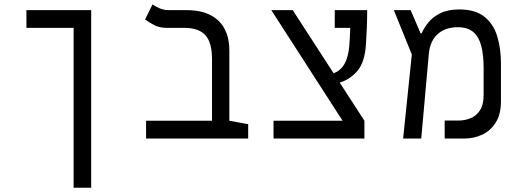

<svg xmlns="http://www.w3.org/2000/svg" viewBox="-20 -632 2384 876"><path d="M396 224.6H315.9V-504.9H100.6V-585.9H396Z M1112.3 -65.4V0H646.5V-81.1H947.3V-362.3Q947.3 -438 917 -471.4Q886.7 -504.9 820.3 -504.9H741.2Q708 -504.9 683.8 -517.3Q659.7 -529.8 642.1 -543.5L675.8 -611.8Q687 -604 706.3 -595Q725.6 -585.9 747.6 -585.9H831.1Q925.3 -585.9 975.8 -538.3Q1026.4 -490.7 1026.4 -400.9V-81.1Z M1228 0V-81.1H1543L1217.8 -585.9H1315.4L1502 -297.9Q1565.9 -320.3 1573.7 -424.3Q1576.7 -462.4 1578.1 -504.9H1507.3V-585.9H1655.3Q1655.3 -547.4 1653.6 -505.6Q1651.9 -463.9 1649.9 -433.1Q1645 -347.7 1610.1 -307.9Q1575.2 -268.1 1529.8 -255.4L1642.6 -81.1V0Z M1819.3 0 1858.9 -383.3 1776.9 -585.9H1853.5L1898.9 -480H1903.8Q1914.1 -503.9 1934.1 -529.1Q1954.1 -554.2 1988.5 -571.5Q2022.9 -588.9 2075.2 -588.9Q2148.9 -588.9 2190.4 -555.4Q2231.9 -522 2248.8 -465.8Q2265.6 -409.7 2265.6 -341.8V-169.9Q2265.6 -110.4 2241.7 -72.8Q2217.8 -35.2 2179.9 -17.6Q2142.1 0 2099.1 0H2008.8V-82H2072.3Q2099.6 -82 2126 -92.3Q2152.3 -102.5 2169.4 -127.9Q2186.5 -153.3 2186.5 -198.2V-321.8Q2186.5 -377.4 2176.5 -419.4Q2166.5 -461.4 2140.9 -484.6Q2115.2 -507.8 2068.4 -507.8Q2012.2 -507.8 1977.1 -476.6Q1941.9 -445.3 1936.5 -385.7L1901.9 0Z"/></svg>

Font: Cascadia Code NF SemiLight
Style: Regular
Weight: 350
Monospace: yes
Designer: Aaron Bell
Foundry: Saja Typeworks
Version: Version 2404.023; ttfautohint (v1.8.4)